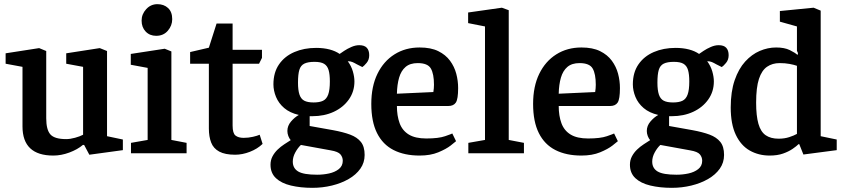

<svg xmlns="http://www.w3.org/2000/svg" viewBox="-20 -736 4052 922"><path d="M236 11Q162 11 125 -24Q88 -59 88 -129V-415L7 -430V-480L168 -505L202 -491V-168Q202 -113 222 -90.5Q242 -68 298 -68Q317 -68 340.5 -74.5Q364 -81 379 -89V-415L298 -430V-480L459 -505L494 -491V-82L570 -66V-15L409 7L384 -40H378Q352 -18 313 -3.5Q274 11 236 11Z M609 0V-50L689 -64V-410L608 -425V-477L771 -502L803 -489V-64L876 -50V0ZM730 -564Q699 -564 679.5 -584.5Q660 -605 660 -637Q660 -668 682 -692Q704 -716 736 -716Q767 -716 787 -697.5Q807 -679 807 -644Q807 -613 786 -588.5Q765 -564 730 -564Z M1109 7Q1061 7 1033 -8Q1005 -23 994 -51.5Q983 -80 983 -119V-430H893V-486L983 -507L1020 -623H1097V-497H1238V-458L1224 -430H1097V-133Q1097 -96 1111 -85Q1125 -74 1150 -74Q1173 -74 1194.5 -79Q1216 -84 1227 -89L1241 -45Q1216 -21 1180 -7Q1144 7 1109 7Z M1480 166Q1423 166 1377 155Q1331 144 1305 119.5Q1279 95 1279 55Q1279 33 1288.5 15Q1298 -3 1313 -17.5Q1328 -32 1345 -43Q1362 -54 1376 -63Q1369 -71 1364.5 -83Q1360 -95 1360 -107Q1360 -132 1377.5 -152.5Q1395 -173 1415 -184Q1372 -194 1345 -217Q1318 -240 1305.5 -270.5Q1293 -301 1293 -331Q1293 -388 1320 -427Q1347 -466 1393.5 -486Q1440 -506 1498 -506Q1534 -506 1562.5 -498.5Q1591 -491 1611 -477Q1618 -482 1633 -492Q1648 -502 1667.5 -510.5Q1687 -519 1705 -519Q1730 -519 1741.5 -506.5Q1753 -494 1753 -471Q1753 -449 1740.5 -434Q1728 -419 1720 -414L1694 -427Q1682 -434 1672.5 -438Q1663 -442 1650 -442Q1667 -419 1674.5 -393Q1682 -367 1682 -345Q1682 -296 1655 -258Q1628 -220 1582.5 -199Q1537 -178 1480 -178H1467V-131L1579 -111Q1628 -102 1661.5 -89.5Q1695 -77 1713 -54.5Q1731 -32 1731 8Q1731 45 1710.5 74Q1690 103 1654.5 123.5Q1619 144 1574 155Q1529 166 1480 166ZM1503 103Q1532 103 1560 97Q1588 91 1607 76Q1626 61 1626 36Q1626 19 1615 5.5Q1604 -8 1568 -14L1425 -40Q1410 -26 1398 -4Q1386 18 1386 40Q1386 72 1412 87.5Q1438 103 1503 103ZM1486 -244Q1514 -244 1531 -252Q1548 -260 1556 -282Q1564 -304 1564 -345Q1564 -379 1558 -399.5Q1552 -420 1536.5 -429.5Q1521 -439 1490 -439Q1459 -439 1441.5 -430.5Q1424 -422 1417.5 -400.5Q1411 -379 1411 -339Q1411 -303 1418 -282Q1425 -261 1441 -252.5Q1457 -244 1486 -244Z M1995 11Q1922 11 1870 -15.5Q1818 -42 1790.5 -97Q1763 -152 1763 -237Q1763 -321 1792.5 -381.5Q1822 -442 1874.5 -475Q1927 -508 1995 -508Q2049 -508 2084.5 -490.5Q2120 -473 2141 -444.5Q2162 -416 2171 -382Q2180 -348 2180 -313Q2180 -260 2169 -243.5Q2158 -227 2133 -227H1886Q1886 -180 1899 -144.5Q1912 -109 1943 -90Q1974 -71 2027 -71Q2086 -71 2117.5 -82Q2149 -93 2152 -95L2170 -58Q2166 -54 2144 -37Q2122 -20 2084.5 -4.5Q2047 11 1995 11ZM1886 -286 2061 -294Q2064 -312 2064 -329Q2064 -381 2049 -407Q2034 -433 1986 -433Q1949 -433 1927.5 -414.5Q1906 -396 1896.5 -363Q1887 -330 1886 -286Z M2229 0V-50L2309 -64V-609L2228 -625V-676L2390 -699L2423 -687V-64L2496 -50V0Z M2772 11Q2699 11 2647 -15.5Q2595 -42 2567.5 -97Q2540 -152 2540 -237Q2540 -321 2569.5 -381.5Q2599 -442 2651.5 -475Q2704 -508 2772 -508Q2826 -508 2861.5 -490.5Q2897 -473 2918 -444.5Q2939 -416 2948 -382Q2957 -348 2957 -313Q2957 -260 2946 -243.5Q2935 -227 2910 -227H2663Q2663 -180 2676 -144.5Q2689 -109 2720 -90Q2751 -71 2804 -71Q2863 -71 2894.5 -82Q2926 -93 2929 -95L2947 -58Q2943 -54 2921 -37Q2899 -20 2861.5 -4.5Q2824 11 2772 11ZM2663 -286 2838 -294Q2841 -312 2841 -329Q2841 -381 2826 -407Q2811 -433 2763 -433Q2726 -433 2704.5 -414.5Q2683 -396 2673.5 -363Q2664 -330 2663 -286Z M3206 166Q3149 166 3103 155Q3057 144 3031 119.5Q3005 95 3005 55Q3005 33 3014.5 15Q3024 -3 3039 -17.5Q3054 -32 3071 -43Q3088 -54 3102 -63Q3095 -71 3090.5 -83Q3086 -95 3086 -107Q3086 -132 3103.5 -152.5Q3121 -173 3141 -184Q3098 -194 3071 -217Q3044 -240 3031.5 -270.5Q3019 -301 3019 -331Q3019 -388 3046 -427Q3073 -466 3119.5 -486Q3166 -506 3224 -506Q3260 -506 3288.5 -498.5Q3317 -491 3337 -477Q3344 -482 3359 -492Q3374 -502 3393.5 -510.5Q3413 -519 3431 -519Q3456 -519 3467.5 -506.5Q3479 -494 3479 -471Q3479 -449 3466.5 -434Q3454 -419 3446 -414L3420 -427Q3408 -434 3398.5 -438Q3389 -442 3376 -442Q3393 -419 3400.5 -393Q3408 -367 3408 -345Q3408 -296 3381 -258Q3354 -220 3308.5 -199Q3263 -178 3206 -178H3193V-131L3305 -111Q3354 -102 3387.5 -89.5Q3421 -77 3439 -54.5Q3457 -32 3457 8Q3457 45 3436.5 74Q3416 103 3380.5 123.5Q3345 144 3300 155Q3255 166 3206 166ZM3229 103Q3258 103 3286 97Q3314 91 3333 76Q3352 61 3352 36Q3352 19 3341 5.5Q3330 -8 3294 -14L3151 -40Q3136 -26 3124 -4Q3112 18 3112 40Q3112 72 3138 87.5Q3164 103 3229 103ZM3212 -244Q3240 -244 3257 -252Q3274 -260 3282 -282Q3290 -304 3290 -345Q3290 -379 3284 -399.5Q3278 -420 3262.5 -429.5Q3247 -439 3216 -439Q3185 -439 3167.5 -430.5Q3150 -422 3143.5 -400.5Q3137 -379 3137 -339Q3137 -303 3144 -282Q3151 -261 3167 -252.5Q3183 -244 3212 -244Z M3676 11Q3623 11 3580.5 -13Q3538 -37 3513.5 -88.5Q3489 -140 3489 -220Q3489 -296 3508 -351Q3527 -406 3558.5 -440.5Q3590 -475 3628.5 -491.5Q3667 -508 3707 -508Q3747 -508 3772.5 -495.5Q3798 -483 3810 -472L3812 -481L3807 -492V-609L3725 -632V-683L3887 -699L3921 -685V-82L3998 -66V-15L3838 6L3818 -44H3815Q3805 -34 3786 -21Q3767 -8 3740 1.5Q3713 11 3676 11ZM3719 -70Q3747 -70 3770 -77.5Q3793 -85 3807 -93V-420Q3793 -425 3771.5 -429Q3750 -433 3724 -433Q3689 -433 3663.5 -415.5Q3638 -398 3624.5 -357Q3611 -316 3611 -243Q3611 -180 3622 -141.5Q3633 -103 3657 -86.5Q3681 -70 3719 -70Z"/></svg>

Font: Faustina SemiBold
Style: Regular
Weight: 600
Designer: Alfonso Garcia
Foundry: http://www.omnibus-type.com
Version: Version 1.200